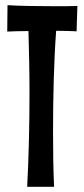

<svg xmlns="http://www.w3.org/2000/svg" viewBox="-20 -720 325 742"><path d="M279 -697C256 -696 226 -696 194 -696C129 -696 55 -697 9 -700L8 -598C30 -599 59 -600 90 -600C92 -526 94 -446 94 -364C94 -238 91 -108 85 2H189C186 -63 185 -134 185 -208C185 -340 188 -480 197 -601C227 -601 255 -600 276 -599Z"/></svg>

Font: Mouse Memoirs
Style: Regular
Weight: 400
Designer: Astigmatic (AOETI)
Foundry: Astigmatic (AOETI)
Version: Version 1.000